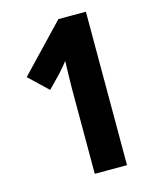

<svg xmlns="http://www.w3.org/2000/svg" viewBox="-109 -840 699 863"><g transform="rotate(-15 241.0 -408.0)"><path d="M374 -51V-765H246L41 -550L128 -467L189 -530C204 -547 222 -568 227 -576C226 -535 224 -485 224 -449V-51Z"/></g></svg>

Font: Noto Sans Tamil UI ExtraCondensed ExtraBold
Style: Regular
Weight: 800
Width: 2
Designer: Jelle Bosma - Monotype Design Team
Foundry: Monotype Imaging Inc.
Version: Version 2.004